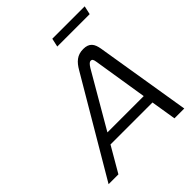

<svg xmlns="http://www.w3.org/2000/svg" viewBox="-229 -1000 1148 1148"><g transform="rotate(-45 345.0 -426.5)"><path d="M382 -606 25 0H108L201 -160H556L582 0H665L566 -606C558 -651 541 -679 489 -679C437 -679 408 -651 382 -606ZM239 -224 439 -568C454 -592 463 -598 472 -598C482 -598 488 -591 491 -569L546 -224ZM390 -799H664L676 -853H402Z"/></g></svg>

Font: LT Wave Text Light Italic
Style: Regular
Weight: 300
Designer: Daniel Lyons
Version: Version 2.5 (Glyphs App)